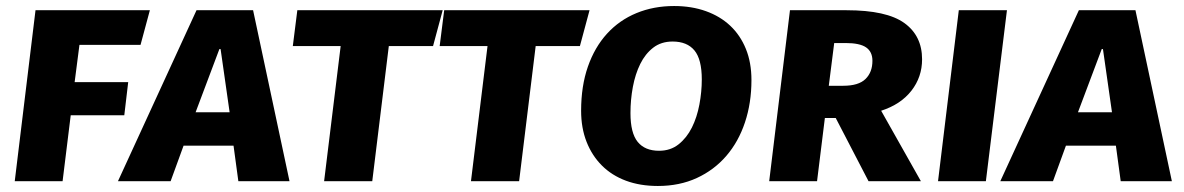

<svg xmlns="http://www.w3.org/2000/svg" viewBox="-20 -602 3933 638"><path d="M244 -453 228 -329H406L393 -219H215L188 0H29L98 -568H478L447 -453Z M756 -118H590L547 0H372L633 -568H821L942 0H772ZM630 -229H743L713 -439H709Z M1272 -449 1217 0H1057L1112 -449H953L968 -568H1451L1419 -449Z M1760 -449 1705 0H1545L1600 -449H1441L1456 -568H1939L1907 -449Z M2477 -336Q2477 -260 2455.5 -195.5Q2434 -131 2393.5 -84Q2353 -37 2295.5 -10.5Q2238 16 2166 16Q2107 16 2060 -1.5Q2013 -19 1980 -52Q1947 -85 1929 -131Q1911 -177 1911 -234Q1911 -316 1933.5 -380.5Q1956 -445 1997 -490Q2038 -535 2095 -558.5Q2152 -582 2220 -582Q2278 -582 2325.5 -565Q2373 -548 2406.5 -516.5Q2440 -485 2458.5 -439.5Q2477 -394 2477 -336ZM2170 -101Q2208 -101 2235 -122.5Q2262 -144 2279 -178Q2296 -212 2304 -254.5Q2312 -297 2312 -338Q2312 -405 2287.5 -434.5Q2263 -464 2215 -464Q2177 -464 2150.5 -443.5Q2124 -423 2107.5 -389.5Q2091 -356 2083 -313.5Q2075 -271 2075 -226Q2075 -160 2099 -130.5Q2123 -101 2170 -101Z M3044 -405Q3044 -346 3008.5 -300.5Q2973 -255 2908 -234L3040 0H2866L2757 -210H2721L2695 0H2536L2605 -568H2793Q2926 -568 2985 -525.5Q3044 -483 3044 -405ZM2782 -317Q2833 -317 2856 -339.5Q2879 -362 2879 -400Q2879 -430 2858 -444.5Q2837 -459 2790 -459H2752L2734 -317Z M3097 0 3166 -568H3326L3256 0Z M3688 -118H3522L3479 0H3304L3565 -568H3753L3874 0H3704ZM3562 -229H3675L3645 -439H3641Z"/></svg>

Font: Qjlgwqiwhsfqbnnlvksmvfsycuq
Style: Regular
Weight: 700
Italic angle: -8°
Designer: Carrois Corporate & Edenspiekermann
Foundry: Carrois Corporate GbR & Edenspiekermann AG
Version: Version 2.001